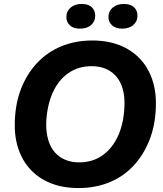

<svg xmlns="http://www.w3.org/2000/svg" viewBox="-20 -943 825 972"><path d="M378 9Q298 9 237 -15.5Q176 -40 134.5 -84.5Q93 -129 72.5 -191Q52 -253 55 -329Q58 -422 88 -497Q118 -572 170 -626.5Q222 -681 292.5 -709.5Q363 -738 447 -738Q526 -738 587 -713.5Q648 -689 689.5 -644.5Q731 -600 751.5 -538Q772 -476 769 -400Q766 -308 736 -232.5Q706 -157 654.5 -102.5Q603 -48 532.5 -19.5Q462 9 378 9ZM381 -121Q449 -121 499.5 -157Q550 -193 578.5 -257Q607 -321 610 -406Q612 -456 601 -493.5Q590 -531 568 -556.5Q546 -582 514.5 -595Q483 -608 444 -608Q376 -608 325.5 -572.5Q275 -537 246.5 -473Q218 -409 214 -323Q213 -273 224 -235.5Q235 -198 257 -172.5Q279 -147 310.5 -134Q342 -121 381 -121ZM598 -798Q566 -798 547.5 -814.5Q529 -831 529 -857Q529 -886 550.5 -904.5Q572 -923 607 -923Q641 -923 658.5 -906.5Q676 -890 676 -863Q676 -835 655 -816.5Q634 -798 598 -798ZM384 -798Q352 -798 334 -814.5Q316 -831 316 -857Q316 -886 337.5 -904.5Q359 -923 394 -923Q427 -923 444.5 -906.5Q462 -890 462 -863Q462 -835 441.5 -816.5Q421 -798 384 -798Z"/></svg>

Font: Mona Sans ExtraLight
Style: Bold Italic
Weight: 700
Italic angle: -11.6951°
Version: Version 2.000